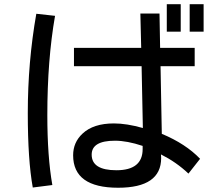

<svg xmlns="http://www.w3.org/2000/svg" viewBox="-20 -838 1040 901"><path d="M642.6 -613.3 638.7 -774.4H728.5L731.4 -613.3H893.6V-527.3H733.4L739.3 -210Q851.6 -163.1 918.9 -92.8L864.3 -23.4Q807.6 -77.1 735.4 -113.3Q736.3 -102.5 736.3 -96.7Q736.3 43 534.2 43Q323.2 43 323.2 -109.4Q323.2 -169.9 367.2 -210.9Q418 -258.8 514.6 -258.8Q574.2 -258.8 650.4 -237.3L644.5 -527.3H327.1V-613.3ZM649.4 -153.3Q576.2 -177.7 519.5 -177.7Q410.2 -177.7 410.2 -112.3Q410.2 -39.1 526.4 -39.1Q649.4 -39.1 649.4 -138.7V-142.6Q649.4 -153.3 649.4 -153.3ZM225.6 30.3 133.8 42Q110.4 -87.9 110.4 -306.6Q110.4 -546.9 150.4 -773.4L238.3 -763.7Q202.1 -556.6 202.1 -297.9Q202.1 -103.5 225.6 30.3ZM828.1 -818.4V-689.5H762.7V-818.4ZM935.5 -818.4V-689.5H870.1V-818.4Z"/></svg>

Font: MotoyaLCedar
Style: W3 mono
Weight: 400
Version: Version 1.01